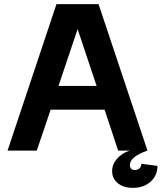

<svg xmlns="http://www.w3.org/2000/svg" viewBox="-20 -720 773 918"><path d="M16.1 0 250 -700.2H451.2L685.1 0Q601.1 29.3 601.1 68.8Q601.1 92.8 625 92.8Q638.7 92.8 647.2 84.7Q655.8 76.7 655.8 63L732.9 73.2Q732.9 119.1 700 148.7Q667 178.2 615.2 178.2Q570.8 178.2 543.5 156Q516.1 133.8 516.1 98.1Q516.1 65.9 539.1 39.3Q562 12.7 600.1 0H544.9L480 -195.8H222.2L155.8 0ZM259.8 -309.1H441.9L351.1 -581.1Z"/></svg>

Font: Uncut Sans
Style: Bold
Weight: 700
Designer: Kasper Nordkvist
Foundry: UNCUT.wtf
Version: Version 1.304;Glyphs 3.2 (3246)